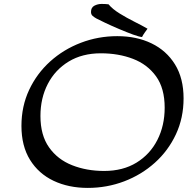

<svg xmlns="http://www.w3.org/2000/svg" viewBox="-20 -919 935 957"><path d="M417.5 17.6Q321.8 17.6 247.1 -17.8Q172.4 -53.2 129.6 -122.3Q86.9 -191.4 86.9 -291.5Q86.9 -389.2 125.2 -470.9Q163.6 -552.7 230.2 -612.8Q296.9 -672.9 383.1 -705.8Q469.2 -738.8 564.5 -738.8Q660.6 -738.8 735.1 -702.9Q809.6 -667 852.3 -597.9Q895 -528.8 895 -428.7Q895 -331.1 856.7 -249.3Q818.4 -167.5 751.7 -107.7Q685.1 -47.9 598.9 -15.1Q512.7 17.6 417.5 17.6ZM499 -66.9Q592.8 -66.9 660.4 -108.4Q728 -149.9 764.4 -221.4Q800.8 -293 800.8 -382.3Q800.8 -479 757.8 -538.6Q714.8 -598.1 642.8 -625.7Q570.8 -653.3 482.9 -653.3Q390.1 -653.3 322.5 -612.3Q254.9 -571.3 218.3 -500.7Q181.6 -430.2 181.6 -340.8Q181.6 -245.1 224.4 -184.6Q267.1 -124 339.4 -95.5Q411.6 -66.9 499 -66.9ZM688 -734.4Q674.3 -735.4 642.8 -746.8Q611.3 -758.3 574 -774.2Q536.6 -790 505.1 -804.9Q473.6 -819.8 460 -827.1Q450.2 -832.5 441.9 -839.6Q433.6 -846.7 433.6 -859.4Q433.6 -881.8 450.4 -890.6Q467.3 -899.4 486.3 -899.4Q505.4 -899.4 521 -897.5Q541 -873.5 576.2 -851.8Q611.3 -830.1 649.4 -811Q687.5 -792 715.3 -775.9Q708 -765.6 700.7 -755.6Q693.4 -745.6 688 -734.4Z"/></svg>

Font: Lumanosimo
Style: Regular
Weight: 400
Designer: The DocRepair Project, Eduardo Rodriguez Tunni
Foundry: Google
Version: Version 1.010